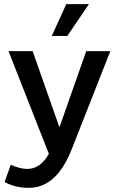

<svg xmlns="http://www.w3.org/2000/svg" viewBox="-20 -716 573 924"><path d="M119 188Q53 188 2 160L32 77Q77 97 111 97Q175 97 215 24L21 -470H137L266 -103L395 -470H511L326 0Q253 188 119 188ZM304 -543H229L299 -696H408Z"/></svg>

Font: Celebes SemiBold
Style: Regular
Weight: 600
Designer: Anugrah Pasau
Foundry: Lafontype
Version: Version 1.000